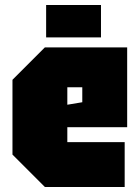

<svg xmlns="http://www.w3.org/2000/svg" viewBox="-20 -750 560 770"><path d="M30 -130V-430L160 -560H490V-240H250V-180H480V0H160ZM250 -330 310 -340V-400H250ZM165 -600V-730H385V-600Z"/></svg>

Font: Tektur Condensed Black
Style: Regular
Weight: 900
Width: 3
Designer: Adam Jagosz
Foundry: Adam Jagosz
Version: Version 1.005;gftools[0.9.30]